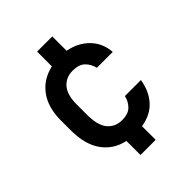

<svg xmlns="http://www.w3.org/2000/svg" viewBox="-208 -750 965 965"><g transform="rotate(-45 275.0 -267.5)"><path d="M223 0Q148 -16 105.5 -75.5Q63 -135 63 -235V-306Q63 -398 105.5 -455.5Q148 -513 223 -530V-635H331V-533Q400 -520 443 -475.5Q486 -431 491 -365H378Q371 -396 349 -418.5Q327 -441 282 -441Q234 -441 205 -408Q176 -375 176 -306V-235Q176 -157 205 -123Q234 -89 282 -89Q327 -89 349 -112Q371 -135 377 -165H491Q480 -96 440 -52Q400 -8 331 3V100H223Z"/></g></svg>

Font: Golos UI Medium
Style: Regular
Weight: 500
Designer: A.Korolkova, Vitaly Kuzmin
Foundry: ParaType Ltd
Version: Version 2.000